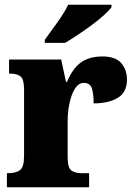

<svg xmlns="http://www.w3.org/2000/svg" viewBox="-20 -786 567 806"><path d="M9 0V-59H14Q46 -59 63.5 -71.5Q81 -84 81 -131V-409Q81 -453 66.5 -465Q52 -477 22 -477H18V-536H237L257 -442H261Q285 -499 320 -524Q355 -549 410 -549Q465 -549 489 -521Q513 -493 513 -452Q513 -398 474 -375Q435 -352 373 -352Q373 -393 365.5 -415.5Q358 -438 332 -438Q310 -438 295 -414.5Q280 -391 272 -354Q264 -317 264 -278V-126Q264 -82 279.5 -70.5Q295 -59 321 -59H354V0ZM168 -619Q182 -639 201 -664.5Q220 -690 238 -717Q256 -744 266 -766H448V-756Q439 -743 417 -723Q395 -703 366 -681.5Q337 -660 307 -640Q277 -620 253 -606H168Z"/></svg>

Font: Noto Serif Hebrew SemiCondensed Black
Style: Regular
Weight: 900
Width: 4
Designer: Monotype Design Team
Foundry: Monotype Imaging Inc.
Version: Version 2.004; ttfautohint (v1.8.4.7-5d5b)